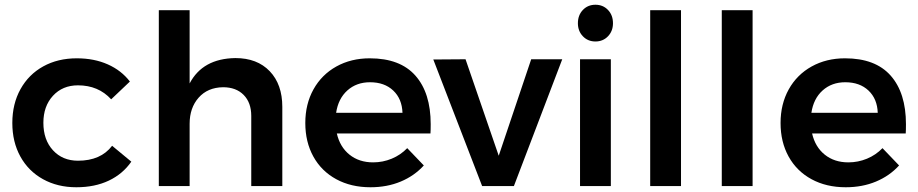

<svg xmlns="http://www.w3.org/2000/svg" viewBox="-20 -785 3873 810"><path d="M309 -425Q244 -425 203.5 -381Q163 -337 163 -267Q163 -195 203.5 -151Q244 -107 309 -107Q405 -107 453 -170L534 -103Q498 -51 439 -23Q380 5 302 5Q223 5 161.5 -29Q100 -63 66 -124.5Q32 -186 32 -266Q32 -347 66.5 -409Q101 -471 162.5 -505Q224 -539 304 -539Q377 -539 434.5 -513.5Q492 -488 528 -441L449 -366Q395 -425 309 -425Z M1171 -334V0H1040V-296Q1040 -352 1008 -384.5Q976 -417 921 -417Q856 -416 818 -373Q780 -330 780 -263V0H650V-742H780V-433Q835 -538 973 -540Q1065 -540 1118 -484.5Q1171 -429 1171 -334Z M1797 -261Q1797 -235 1796 -222H1401Q1414 -165 1454.5 -132.5Q1495 -100 1554 -100Q1595 -100 1632.5 -115.5Q1670 -131 1698 -160L1768 -87Q1728 -43 1670.5 -19Q1613 5 1543 5Q1461 5 1398.5 -29Q1336 -63 1302 -124.5Q1268 -186 1268 -266Q1268 -346 1302.5 -408Q1337 -470 1399 -504.5Q1461 -539 1540 -539Q1668 -539 1732.5 -466Q1797 -393 1797 -261ZM1678 -309Q1676 -368 1639 -403Q1602 -438 1541 -438Q1484 -438 1445.5 -403.5Q1407 -369 1398 -309Z M1808 -534 1944 -535 2084 -128 2221 -535H2352L2148 0H2014Z M2427 -535H2557V0H2427ZM2566 -687Q2566 -654 2545 -632Q2524 -610 2492 -610Q2460 -610 2439 -632Q2418 -654 2418 -687Q2418 -721 2439 -743Q2460 -765 2492 -765Q2524 -765 2545 -743Q2566 -721 2566 -687Z M2723 -742H2853V0H2723Z M3025 -742H3155V0H3025Z M3802 -261Q3802 -235 3801 -222H3406Q3419 -165 3459.5 -132.5Q3500 -100 3559 -100Q3600 -100 3637.5 -115.5Q3675 -131 3703 -160L3773 -87Q3733 -43 3675.5 -19Q3618 5 3548 5Q3466 5 3403.5 -29Q3341 -63 3307 -124.5Q3273 -186 3273 -266Q3273 -346 3307.5 -408Q3342 -470 3404 -504.5Q3466 -539 3545 -539Q3673 -539 3737.5 -466Q3802 -393 3802 -261ZM3683 -309Q3681 -368 3644 -403Q3607 -438 3546 -438Q3489 -438 3450.5 -403.5Q3412 -369 3403 -309Z"/></svg>

Font: Montserrat arm2 Medium
Style: Regular
Weight: 500
Designer: Julieta Ulanovsky
Foundry: Julieta Ulanovsky
Version: Version 6.000